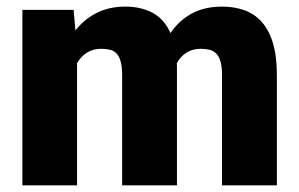

<svg xmlns="http://www.w3.org/2000/svg" viewBox="-20 -558 901 578"><path d="M201.7 -528.3 207 -466.3Q233.4 -500 270.8 -519Q308.1 -538.1 357.9 -538.1Q404.3 -538.1 439.5 -519.3Q474.6 -500.5 493.2 -458.5Q518.6 -496.1 557.1 -517.1Q595.7 -538.1 648.4 -538.1Q684.6 -538.1 714.8 -527.6Q745.1 -517.1 767.1 -492.9Q789.1 -468.8 801.3 -429.4Q813.5 -390.1 813.5 -332.5V0H648.4V-332.5Q648.4 -356.9 644 -372.3Q639.6 -387.7 631.6 -396.2Q623.5 -404.8 611.6 -408Q599.6 -411.1 585 -411.1Q559.6 -411.1 541.5 -399.7Q523.4 -388.2 512.2 -367.7Q512.7 -363.8 512.7 -360.1Q512.7 -356.4 512.7 -352.5V0H347.7V-331.5Q347.7 -356.4 343.5 -372.1Q339.4 -387.7 331.3 -396.5Q323.2 -405.3 311.3 -408.2Q299.3 -411.1 284.2 -411.1Q260.3 -411.1 241.9 -399.7Q223.6 -388.2 211.9 -367.7V0H47.4V-528.3Z"/></svg>

Font: RobotoDraft
Style: Black
Weight: 900
Designer: Google
Version: Version 2.000980w3; 2014; ttfautohint (v1.1) -l 5 -r 24 -G 4